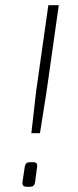

<svg xmlns="http://www.w3.org/2000/svg" viewBox="-20 -715 297 735"><path d="M158 -363 133 -205H100L118 -363L165 -695H205ZM94 -94H108Q125 -94 122 -76L114 -16Q111 0 96 0H82Q64 0 66 -18L75 -78Q78 -94 94 -94Z"/></svg>

Font: Exo 2.0 Extra Light
Style: Italic
Weight: 250
Italic angle: -8°
Designer: Natanael Gama
Version: Version 1.001;PS 001.001;hotconv 1.0.70;makeotf.lib2.5.58329